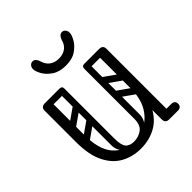

<svg xmlns="http://www.w3.org/2000/svg" viewBox="-189 -832 972 972"><g transform="rotate(-45 296.5 -346.5)"><path d="M270 4Q211 4 163.5 -22Q116 -48 88 -104.5Q60 -161 60 -251H115Q115 -144 157.5 -95Q200 -46 270 -46Q316 -46 356.5 -67.5Q397 -89 422.5 -134.5Q448 -180 448 -251H483Q483 -161 454 -104.5Q425 -48 377 -22Q329 4 270 4ZM88 -225Q60 -225 60 -251V-477Q60 -503 88 -503Q115 -503 115 -477V-251Q115 -225 88 -225ZM476 0Q448 0 448 -26V-477Q448 -503 476 -503Q503 -503 503 -477V-26Q503 0 476 0ZM453 -24Q453 -29 456 -34Q459 -39 463 -43Q465 -45 470.5 -46.5Q476 -48 487 -48H538Q550 -48 557 -41Q563 -36 563 -24Q563 -13 557 -7Q550 0 538 0H487Q466 0 462 -7Q455 -11 453 -24ZM193 -503Q210 -503 210 -486V-124Q210 -107 193 -107Q175 -107 175 -123V-485Q175 -503 193 -503ZM270 -46Q302 -46 327 -64Q352 -82 352 -127V-222H387V-124Q387 -94 369 -72.5Q351 -51 321.5 -39Q292 -27 259 -27ZM270 -46 280 -27Q231 -27 203 -52Q175 -77 175 -114V-222H210V-127Q210 -82 224 -64Q238 -46 270 -46ZM492 -486Q492 -468 474 -468H371Q353 -468 353 -486Q353 -503 372 -503H475Q492 -503 492 -486ZM208 -486Q208 -468 190 -468H87Q69 -468 69 -486Q69 -503 88 -503H191Q208 -503 208 -486ZM477 -305Q467 -292 454 -301L360 -367Q346 -376 357 -392Q367 -405 380 -396L474 -330Q479 -326 480.5 -319.5Q482 -313 477 -305ZM477 -207Q467 -194 454 -203L360 -269Q346 -278 357 -294Q367 -307 380 -298L474 -232Q479 -228 480.5 -221.5Q482 -215 477 -207ZM370 -503Q387 -503 387 -486V-154Q387 -137 370 -137Q352 -137 352 -153V-485Q352 -503 370 -503ZM466 -503Q483 -503 483 -486V-154Q483 -137 466 -137Q448 -137 448 -153V-485Q448 -503 466 -503ZM117 -308Q102 -297 93 -311Q89 -316 88.5 -323Q88 -330 96 -336L173 -390Q188 -400 198 -386Q202 -380 201.5 -373.5Q201 -367 194 -362ZM117 -210Q102 -199 93 -213Q89 -218 88.5 -225Q88 -232 96 -238L173 -292Q188 -302 198 -288Q202 -282 201.5 -275.5Q201 -269 194 -264ZM298 -562Q253 -562 224 -581.5Q195 -601 181 -626Q167 -651 167 -667Q167 -680 174.5 -688.5Q182 -697 193 -697Q204 -697 211 -689Q218 -681 222 -668Q230 -640 250 -626Q270 -612 298 -612Q326 -612 346.5 -626Q367 -640 374 -668Q378 -681 385.5 -689Q393 -697 403 -697Q414 -697 421.5 -688.5Q429 -680 429 -667Q429 -651 415 -626Q401 -601 372.5 -581.5Q344 -562 298 -562Z"/></g></svg>

Font: Agu Display Uzo
Style: Regular
Weight: 400
Designer: Oluwaseun Badejo
Version: Version 1.103